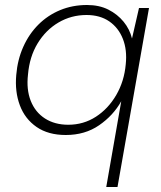

<svg xmlns="http://www.w3.org/2000/svg" viewBox="-20 -528 643 768"><path d="M405 220 465 -123Q433 -66 376.5 -27Q320 12 243 12Q173 12 126.5 -20Q80 -52 59.5 -106.5Q39 -161 45 -228Q50 -289 73 -340.5Q96 -392 133.5 -429.5Q171 -467 220.5 -487.5Q270 -508 328 -508Q377 -508 413.5 -489.5Q450 -471 474.5 -441Q499 -411 508 -374L536 -496H576L450 220ZM253 -29Q314 -29 363.5 -61Q413 -93 445 -148Q477 -203 483 -271Q489 -328 471.5 -372.5Q454 -417 417 -442.5Q380 -468 326 -468Q265 -468 214 -438Q163 -408 130.5 -354.5Q98 -301 92 -230Q85 -170 103 -124.5Q121 -79 160 -54Q199 -29 253 -29Z"/></svg>

Font: DM Sans 24pt ExtraLight
Style: Italic
Weight: 250
Italic angle: -10°
Designer: Colophon Foundry, Jonny Pinhorn
Foundry: Colophon Foundry
Version: Version 4.004;gftools[0.9.30]